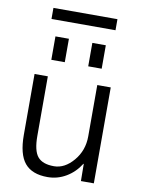

<svg xmlns="http://www.w3.org/2000/svg" viewBox="-97 -950 751 1025"><g transform="rotate(10 279.0 -437.5)"><path d="M345 -610V-737H418V-610ZM145 -610V-737H218V-610ZM108 -825V-885H455V-825ZM142 -520V-197Q142 -117 168.5 -85Q195 -53 257 -53Q315 -53 362.5 -109Q410 -165 410 -242V-520H483V0H413L412 -93H410Q380 -45 333.5 -17.5Q287 10 233 10Q149 10 109.5 -37.5Q70 -85 70 -190V-520Z"/></g></svg>

Font: M PLUS 1p
Style: Regular
Weight: 400
Version: Version 1.062